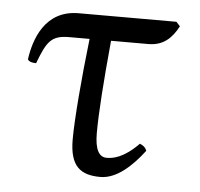

<svg xmlns="http://www.w3.org/2000/svg" viewBox="-39 -449 519 499"><g transform="rotate(5 220.5 -199.5)"><path d="M147 -409C58 -409 33 -329 26 -278C30 -272 38 -270 48 -270C70 -328 81 -345 128 -345H181C169 -242 160 -133 160 -81C160 -11 188 10 240 10C282 10 321 -26 353 -68C350 -77 343 -82 335 -85C296 -45 268 -41 252 -41C232 -41 221 -60 221 -103C221 -155 227 -240 237 -345H334C373 -345 395 -366 412 -398L402 -409Z"/></g></svg>

Font: Libertinus Serif Display
Style: Regular
Weight: 400
Designer: Philipp H. Poll, Khaled Hosny
Foundry: Caleb Maclennan
Version: Version 7.050;RELEASE